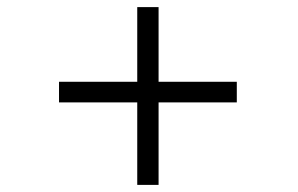

<svg xmlns="http://www.w3.org/2000/svg" viewBox="-20 -520 839 540"><path d="M366 -290V-500H426V-290H646V-232H426V0H366V-232H146V-290Z"/></svg>

Font: Antic
Style: Regular
Weight: 400
Version: Version 1.0002